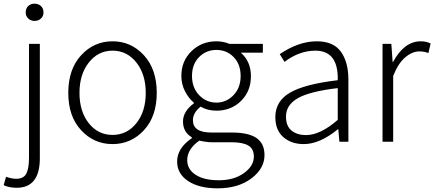

<svg xmlns="http://www.w3.org/2000/svg" viewBox="-58 -772 2366 1046"><path d="M33 251Q-8 251 -38 237L-25 191Q6 202 30 202Q71 202 85.5 173.5Q100 145 100 88V-533H159V90Q159 251 33 251ZM130 -658Q110 -658 96 -671Q82 -684 82 -704Q82 -726 95.5 -739Q109 -752 130 -752Q151 -752 165 -739Q179 -726 179 -704Q179 -684 165 -671Q151 -658 130 -658Z M314 -266Q314 -395 384 -471Q454 -547 555 -547Q656 -547 726 -471Q796 -395 796 -266Q796 -138 726 -62.5Q656 13 555 13Q454 13 384 -62.5Q314 -138 314 -266ZM555 -496Q477 -496 426 -431.5Q375 -367 375 -266Q375 -165 425.5 -101Q476 -37 555 -37Q634 -37 685 -101Q736 -165 736 -266Q736 -367 685 -431.5Q634 -496 555 -496Z M1127 254Q1027 254 967 214.5Q907 175 907 108Q907 35 987 -19V-24Q939 -52 939 -110Q939 -165 998 -209V-213Q970 -236 950 -274.5Q930 -313 930 -358Q930 -440 985.5 -493.5Q1041 -547 1121 -547Q1158 -547 1192 -533H1374V-485H1254Q1309 -437 1309 -357Q1309 -275 1255 -222Q1201 -169 1121 -169Q1073 -169 1035 -191Q993 -158 993 -117Q993 -50 1093 -50H1205Q1296 -50 1339.5 -20Q1383 10 1383 73Q1383 146 1311.5 200Q1240 254 1127 254ZM1121 -213Q1175 -213 1214 -253.5Q1253 -294 1253 -358Q1253 -422 1215 -461Q1177 -500 1121 -500Q1065 -500 1026.5 -461Q988 -422 988 -358Q988 -294 1027 -253.5Q1066 -213 1121 -213ZM1134 210Q1217 210 1271 171Q1325 132 1325 81Q1325 39 1295 21Q1265 3 1204 3H1095Q1068 3 1028 -6Q962 40 962 101Q962 150 1007.5 180Q1053 210 1134 210Z M1597 13Q1529 13 1485.5 -25Q1442 -63 1442 -134Q1442 -221 1522.5 -267.5Q1603 -314 1782 -335Q1786 -496 1660 -496Q1573 -496 1492 -435L1466 -477Q1569 -547 1668 -547Q1758 -547 1799 -490.5Q1840 -434 1840 -338V0H1791L1785 -68H1783Q1684 13 1597 13ZM1609 -36Q1687 -36 1782 -119V-292Q1629 -274 1564.5 -237Q1500 -200 1500 -137Q1500 -85 1530.5 -60.5Q1561 -36 1609 -36Z M2026 0V-533H2074L2081 -434H2083Q2144 -547 2234 -547Q2265 -547 2288 -535L2276 -483Q2253 -492 2227 -492Q2188 -492 2149.5 -459.5Q2111 -427 2084 -358V0Z"/></svg>

Font: Noto Sans Korean Light
Style: Regular
Weight: 300
Designer: Ryoko NISHIZUKA  (kana & ideographs); Paul D. Hunt (Latin, Greek & Cyrillic); Wenlong ZHANG  (bopomofo); Sandoll Communi
Foundry: Adobe Systems Incorporated
Version: Version 1.000;PS 1;hotconv 1.0.78;makeotf.lib2.5.61930